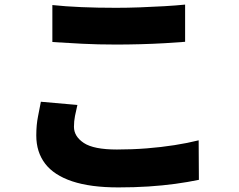

<svg xmlns="http://www.w3.org/2000/svg" viewBox="-20 -763 1040 836"><path d="M208 -741Q264 -735 334 -732Q404 -729 485 -729Q535 -729 589.5 -731Q644 -733 695.5 -736Q747 -739 786 -743V-581Q751 -578 699 -575Q647 -572 591 -570.5Q535 -569 486 -569Q406 -569 338 -572.5Q270 -576 208 -580ZM317 -306Q311 -281 306.5 -258Q302 -235 302 -211Q302 -169 345 -140.5Q388 -112 489 -112Q556 -112 619 -117Q682 -122 739.5 -131Q797 -140 845 -152L846 20Q798 30 743 37.5Q688 45 626.5 49Q565 53 495 53Q374 53 294.5 26.5Q215 0 176.5 -50.5Q138 -101 138 -173Q138 -219 145.5 -256Q153 -293 158 -320Z"/></svg>

Font: Noto Sans JP Thin Black
Style: Regular
Weight: 900
Version: Version 2.004-H2;hotconv 1.0.118;makeotfexe 2.5.65603